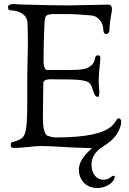

<svg xmlns="http://www.w3.org/2000/svg" viewBox="-20 -733 644 957"><path d="M20 -699C20 -690 20 -682 36 -681C75 -680 115 -661 117 -619C118 -587 119 -557 119 -528C119 -466 116 -410 116 -355V-231C116 -78 108 -52 77 -37C35 -17 34 -33 34 -6C34 5 45 4 55 4C104 4 136 -5 191 -5C245 -5 320 3 426 5C433 5 438 6 438 7C438 9 373 53 373 114C373 156 402 204 465 204C519 204 552 168 552 149C552 143 547 143 545 143C537 143 524 163 495 163C467 163 436 140 436 87C436 29 490 0 491 -1C520 -20 559 -44 578 -96C582 -106 584 -116 584 -126C584 -138 578 -143 572 -143C543 -143 580 -48 261 -48C246 -48 240 -49 218 -56C201 -61 194 -102 194 -135V-175C194 -231 196 -262 196 -319C196 -335 216 -338 237 -338C248 -338 238 -337 325 -337C329 -337 400 -337 421 -323C448 -305 441 -250 468 -250C471 -250 475 -251 475 -275C475 -294 472 -302 472 -336C472 -371 480 -423 480 -441C480 -453 479 -457 467 -457C445 -457 463 -425 430 -403C411 -390 400 -384 314 -384H283H241H216C198 -385 197 -417 197 -435C197 -481 199 -566 201 -602C204 -662 202 -663 272 -663H298C353 -663 372 -661 436 -656C470 -653 495 -619 495 -584C495 -570 502 -563 510 -563C518 -563 526 -573 526 -585C526 -635 538 -667 538 -687C538 -708 526 -710 519 -710C489 -710 359 -706 319 -706C220 -706 99 -711 75 -711C65 -711 56 -713 48 -713C40 -713 20 -711 20 -699Z"/></svg>

Font: OFL Sorts Mill Goudy
Style: Regular
Weight: 500
Version: Version 003.000